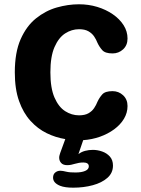

<svg xmlns="http://www.w3.org/2000/svg" viewBox="-20 -645 659 897"><path d="M322.2 231.8Q302.8 231.8 287.2 229.6Q271.7 227.4 260.5 222.9Q227.9 209.5 227.9 185Q227.9 169.2 238 161Q248.2 152.7 261.3 152.7Q272.8 152.7 289.4 157.1Q298.7 159.3 309.5 160.1Q320.2 160.8 333.2 160.8Q360.8 160.8 377.8 153.5Q394.9 146.2 394.9 132.2Q394.9 122.9 388.1 118.5Q381.3 114.1 369.6 114.1Q358.8 114.1 349 115.8Q339.2 117.4 330.2 120.2Q321.2 123.1 312.2 124.8Q303.2 126.6 294.2 126.6Q274.8 126.6 265.7 116.3Q256.5 106.1 256.5 91.6Q256.5 86.5 258 80.7Q259.4 74.9 261.3 69.6L285 4.8Q240.2 -2.3 198.2 -22.8Q156.2 -43.3 122.6 -80.2Q88.9 -117 69.1 -172.8Q49.2 -228.7 49.2 -307.1Q49.2 -400.2 76.4 -461.8Q103.6 -523.3 148.1 -559.1Q192.6 -594.9 245.2 -610Q297.9 -625 348.9 -625Q393.6 -625 434.2 -612.8Q474.8 -600.5 506.8 -578.5Q538.9 -556.4 557.4 -527.4Q575.8 -498.4 575.8 -464.9Q575.8 -433.7 555.2 -414.5Q534.5 -395.4 505.8 -395.4Q471.2 -395.4 457.7 -410.8Q444.1 -426.1 435.3 -445Q429.5 -460.2 419.7 -474.8Q409.8 -489.3 393.1 -498.9Q376.4 -508.5 349.1 -508.5Q314.9 -508.5 284.3 -488.8Q253.8 -469 234.6 -424.9Q215.4 -380.8 215.4 -307.1Q215.4 -233.5 234.6 -189.3Q253.8 -145.2 284.3 -125.7Q314.9 -106.2 349.1 -106.2Q376.4 -106.2 393.1 -115.7Q409.8 -125.2 419.7 -139.9Q429.5 -154.5 435.3 -169.6Q444.1 -188.6 457.7 -203.9Q471.2 -219.2 505.8 -219.2Q534.5 -219.2 555.2 -199.9Q575.8 -180.5 575.8 -149.7Q575.8 -117.9 559.2 -90.1Q542.5 -62.3 513.4 -40.9Q484.2 -19.4 447 -6.2Q409.8 6.9 368.7 9.8L346.4 75Q360.4 64.3 377.5 59.8Q394.7 55.2 413.8 55.2Q435.8 55.2 457.3 62.8Q478.9 70.3 493.4 86.5Q507.8 102.8 507.8 128.5Q507.8 163.1 481.6 186.1Q455.4 209.1 413.1 220.4Q370.8 231.8 322.2 231.8Z"/></svg>

Font: Sono ExtraLight
Style: Regular
Weight: 200
Designer: Tyler Finck
Foundry: Tyler Finck
Version: Version 2.112